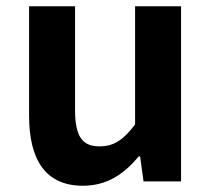

<svg xmlns="http://www.w3.org/2000/svg" viewBox="-20 -580 677 614"><path d="M245 14C322 14 376 -23 424 -80H428L439 0H559V-560H412V-182C374 -132 344 -112 298 -112C244 -112 220 -142 220 -229V-560H73V-210C73 -70 125 14 245 14Z"/></svg>

Font: Noto Sans CJK JP Bold
Style: Regular
Weight: 700
Designer: Ryoko NISHIZUKA (kana & ideographs); Paul D. Hunt (Latin, Greek & Cyrillic); Wenlong ZHANG (bopomofo); Sandoll Communica
Foundry: Adobe Systems Incorporated
Version: Version 1.004;PS 1.004;hotconv 1.0.82;makeotf.lib2.5.63406